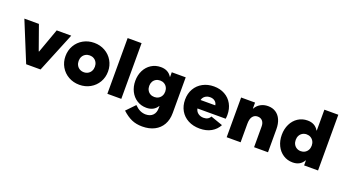

<svg xmlns="http://www.w3.org/2000/svg" viewBox="-65 -1385 4111 2289"><g transform="rotate(20 1990.5 -241.0)"><path d="M16.6 -503.9H201.2L311 -195.3H315.9L426.8 -503.9H611.3L405.3 0H222.7Z M629.9 -252Q629.9 -326.7 665.3 -387.5Q700.7 -448.2 762.5 -482.9Q824.2 -517.6 900.4 -517.6Q976.1 -517.6 1037.6 -482.9Q1099.1 -448.2 1134.5 -387.5Q1169.9 -326.7 1169.9 -252Q1169.9 -177.2 1134.5 -116.5Q1099.1 -55.7 1037.6 -21Q976.1 13.7 900.4 13.7Q824.2 13.7 762.5 -21Q700.7 -55.7 665.3 -116.5Q629.9 -177.2 629.9 -252ZM1002.9 -252Q1002.9 -282.7 989.7 -306.9Q976.6 -331.1 953.1 -344.7Q929.7 -358.4 900.4 -358.4Q870.6 -358.4 846.9 -344.7Q823.2 -331.1 810.1 -306.9Q796.9 -282.7 796.9 -252Q796.9 -221.2 810.1 -197Q823.2 -172.9 846.9 -159.2Q870.6 -145.5 900.4 -145.5Q929.7 -145.5 953.1 -159.2Q976.6 -172.9 989.7 -197Q1002.9 -221.2 1002.9 -252Z M1252.9 -707H1429.7V0H1252.9Z M1892.6 -259.8Q1892.6 -290 1879.4 -314Q1866.2 -337.9 1843 -351.1Q1819.8 -364.3 1791 -364.3Q1761.7 -364.3 1738.5 -351.1Q1715.3 -337.9 1702.4 -314Q1689.5 -290 1689.5 -259.8Q1689.5 -229.5 1702.4 -205.6Q1715.3 -181.6 1738.5 -168.5Q1761.7 -155.3 1791 -155.3Q1819.8 -155.3 1843 -168.5Q1866.2 -181.6 1879.4 -205.6Q1892.6 -229.5 1892.6 -259.8ZM1519.5 116.2 1624 7.8Q1658.2 42.5 1692.1 58.6Q1726.1 74.7 1764.6 75.2Q1822.8 74.7 1855 41.5Q1887.2 8.3 1886.7 -50.8V-75.2H1884.3Q1839.4 -2 1745.1 -2Q1677.7 -2 1624.8 -35.6Q1571.8 -69.3 1542.2 -128.2Q1512.7 -187 1512.7 -259.8Q1512.7 -332.5 1542.2 -391.4Q1571.8 -450.2 1624.8 -483.9Q1677.7 -517.6 1745.1 -517.6Q1839.4 -517.6 1883.3 -445.3H1886.7V-503.9H2063.5V-50.8Q2063.5 33.7 2028.6 95.7Q1993.7 157.7 1928.2 191.2Q1862.8 224.6 1774.4 224.6Q1698.7 224.6 1639.9 198.7Q1581.1 172.9 1519.5 116.2Z M2147 -252Q2147 -330.1 2181.9 -390.4Q2216.8 -450.7 2278.8 -484.1Q2340.8 -517.6 2419.4 -517.6Q2497.1 -517.6 2557.4 -484.1Q2617.7 -450.7 2650.9 -390.4Q2684.1 -330.1 2684.1 -252Q2684.1 -229 2680.2 -203.1H2321.8Q2328.6 -166.5 2357.4 -144.8Q2386.2 -123 2427.2 -123Q2457.5 -123 2479 -135.3Q2500.5 -147.5 2511.2 -169.9L2664.6 -116.2Q2632.8 -55.2 2572 -20.8Q2511.2 13.7 2427.2 13.7Q2343.3 13.7 2279.8 -20Q2216.3 -53.7 2181.6 -114Q2147 -174.3 2147 -252ZM2508.8 -310.5Q2505.4 -341.3 2481.2 -361.1Q2457 -380.9 2419.4 -380.9Q2382.3 -380.9 2356.2 -361.8Q2330.1 -342.8 2322.3 -310.5Z M2766.6 -503.9H2943.4V-428.7H2946.8Q2969.2 -470.2 3010.7 -493.9Q3052.2 -517.6 3105.5 -517.6Q3162.6 -517.6 3204.3 -490.2Q3246.1 -462.9 3268.6 -412.1Q3291 -361.3 3291 -292V0H3114.3V-260.7Q3114.7 -306.2 3092.5 -332Q3070.3 -357.9 3031.2 -358.4Q2990.2 -357.9 2966.8 -327.1Q2943.4 -296.4 2943.4 -232.4V0H2766.6Z M3749 0V-62.5H3745.6Q3701.7 13.7 3606.4 13.7Q3539.1 13.7 3486.1 -21Q3433.1 -55.7 3403.6 -116.2Q3374 -176.8 3374 -252Q3374 -327.1 3403.6 -387.7Q3433.1 -448.2 3486.1 -482.9Q3539.1 -517.6 3606.4 -517.6Q3701.2 -517.6 3745.1 -442.4H3749V-707H3925.8V0ZM3753.9 -252Q3753.9 -282.7 3740.7 -306.9Q3727.5 -331.1 3704.3 -344.7Q3681.2 -358.4 3652.3 -358.4Q3623 -358.4 3599.9 -344.7Q3576.7 -331.1 3563.7 -306.9Q3550.8 -282.7 3550.8 -252Q3550.8 -221.2 3563.7 -197Q3576.7 -172.9 3599.9 -159.2Q3623 -145.5 3652.3 -145.5Q3681.2 -145.5 3704.3 -159.2Q3727.5 -172.9 3740.7 -197Q3753.9 -221.2 3753.9 -252Z"/></g></svg>

Font: Wanted Sans Black
Style: Regular
Weight: 900
Designer: Original Design by Kil Hyung-jin and Kang Hanbin, Wanted Lab, Inc; Hangeul from Source Han Sans by Jang Soo-young and Ka
Foundry: Wanted Lab, Inc.
Version: Version 1.003